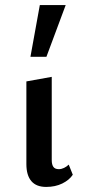

<svg xmlns="http://www.w3.org/2000/svg" viewBox="-20 -731 334 757"><path d="M162 6Q123 6 103.5 -17Q84 -40 84 -84V-410L184 -428V-100Q184 -82 190.5 -73Q197 -64 212 -64Q222 -64 232.5 -69Q243 -74 251 -82L267 -42Q253 -21 225.5 -7.5Q198 6 162 6ZM100 -507 137 -711H239L163 -507Z"/></svg>

Font: Ysabeau SemiBold
Style: Regular
Weight: 600
Designer: Christian Thalmann (Catharsis Fonts)
Version: Version 2.000;gftools[0.9.27.dev2+g8671c4b]